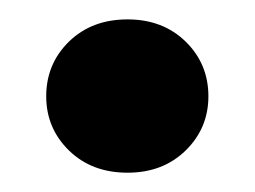

<svg xmlns="http://www.w3.org/2000/svg" viewBox="-20 -172 264 199"><path d="M112.2 7Q75.1 7 51.5 -16Q27.9 -39.1 27.9 -72.2Q27.9 -105.8 51.5 -128.9Q75.1 -151.9 112.2 -151.9Q148.8 -151.9 172.4 -128.9Q196 -105.8 196 -72.2Q196 -39.1 172.4 -16Q148.8 7 112.2 7Z"/></svg>

Font: Envelope Sans Variable
Style: Regular
Weight: 500
Designer: Andreas Rasmussen / Norman Anderson
Foundry: mail.de GmbH
Version: Version 1.150